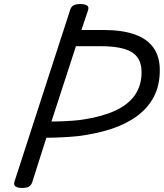

<svg xmlns="http://www.w3.org/2000/svg" viewBox="-20 -914 809 948"><path d="M90 14Q68 14 57.5 7Q47 0 51 -16L327 -867Q332 -881 343 -887.5Q354 -894 376 -894Q399 -894 409.5 -887Q420 -880 415 -864L382 -766H490Q583 -766 645 -744Q707 -722 738 -678Q769 -634 769 -568Q769 -492 739.5 -436Q710 -380 656 -340.5Q602 -301 528 -277Q454 -253 366 -242Q328 -238 286 -236Q244 -234 209 -234L139 -14Q134 0 123.5 7Q113 14 90 14ZM234 -314Q258 -314 284.5 -315Q311 -316 338.5 -318Q366 -320 392 -324Q484 -338 548.5 -367.5Q613 -397 646 -444.5Q679 -492 679 -557Q679 -603 658 -631.5Q637 -660 592 -673Q547 -686 476 -686H355Z"/></svg>

Font: Playwrite HR
Style: Regular
Weight: 400
Designer: Veronika Burian, José Scaglione
Foundry: TypeTogether
Version: Version 1.002